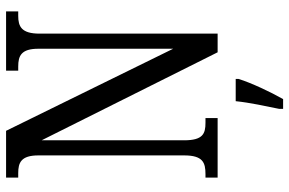

<svg xmlns="http://www.w3.org/2000/svg" viewBox="-184 -570 975 648"><g transform="rotate(-90 304.0 -246.5)"><path d="M28 0H229V-41H213C176 -41 154 -50 154 -113V-594L451 0H514V-601C514 -662 538 -673 574 -673H589V-714H389V-673H403C439 -673 463 -663 463 -605V-150L186 -714H28V-673H43C78 -673 103 -664 103 -605V-113C103 -50 79 -41 40 -41H28ZM260 208V221H293C317 179 348 113 361 71V61H286C281 110 269 163 260 208Z"/></g></svg>

Font: Noto Serif Lao ExtCond
Style: Regular
Weight: 400
Width: 2
Designer: Monotype Design Team
Foundry: Monotype Imaging Inc.
Version: Version 2.004